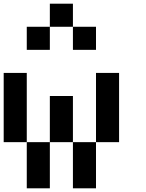

<svg xmlns="http://www.w3.org/2000/svg" viewBox="-20 -1020 790 1040"><path d="M0 -250V-625H125V-250ZM250 -250V0H125V-250ZM250 -500H375V-250H250ZM250 -875V-750H125V-875ZM250 -1000H375V-875H250ZM500 -250V0H375V-250ZM500 -625H625V-250H500ZM500 -875V-750H375V-875Z"/></svg>

Font: Galmuri7 Regular
Style: Regular
Weight: 400
Designer: Lee Minseo (quiple)
Version: Version 2.399;hotconv 1.1.1;makeotfexe 2.6.0 DEVELOPMENT